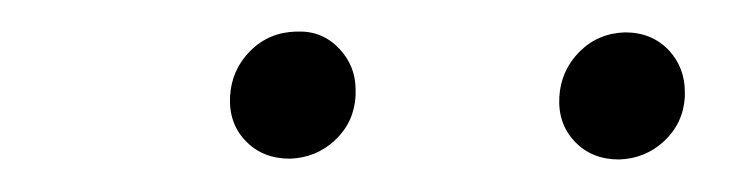

<svg xmlns="http://www.w3.org/2000/svg" viewBox="-20 -705 462 121"><path d="M332.5 -644Q333.5 -660.6 345.2 -672.4Q356.9 -684.1 374 -684.6Q391.1 -684.6 401.9 -672.9Q411.6 -662.1 411.6 -647Q411.6 -645.5 411.6 -644Q410.6 -627.4 398.7 -616.2Q386.7 -605 370.1 -604.5Q353 -604.5 342.3 -615.7Q331.5 -627 332.5 -644ZM125 -644.5Q126 -661.1 137.7 -672.9Q149.4 -684.6 166.5 -685.1Q167 -685.1 168 -685.1Q183.6 -685.5 194.3 -673.8Q204.1 -663.1 204.1 -648.4Q204.1 -646.5 204.1 -644.5Q203.1 -627.9 191.2 -616.7Q179.2 -605.5 162.6 -605Q145.5 -605 134.8 -616.2Q124 -627.4 125 -644.5Z"/></svg>

Font: MAUL Condensed Light Italic
Style: Light Italic
Weight: 300
Italic angle: -12°
Designer: MAUL
Version: Version 1.0; 2020; ttfautohint (v1.8.3)